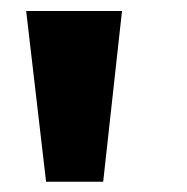

<svg xmlns="http://www.w3.org/2000/svg" viewBox="-20 -748 348 358"><path d="M65.9 -409.2 28.8 -727.5H207.5L172.4 -409.2Z"/></svg>

Font: Inter 20pt Black
Style: Regular
Weight: 900
Version: Version 4.001;git-66647c0bb